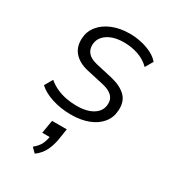

<svg xmlns="http://www.w3.org/2000/svg" viewBox="-185 -600 878 973"><g transform="rotate(30 253.5 -113.0)"><path d="M231 8Q172 8 120.5 -8.5Q69 -25 39 -53L66 -100Q90 -80 117 -68Q144 -56 173.5 -50.5Q203 -45 234 -45Q294 -45 330 -68Q366 -91 368 -131Q370 -160 351.5 -178.5Q333 -197 295 -206L196 -228Q142 -240 113 -272Q84 -304 87 -355Q89 -396 114.5 -428Q140 -460 184.5 -478.5Q229 -497 287 -497Q321 -497 354.5 -489.5Q388 -482 416 -468Q444 -454 461 -433L435 -388Q406 -417 366.5 -430.5Q327 -444 283 -444Q224 -444 187.5 -419.5Q151 -395 149 -354Q148 -326 164.5 -307Q181 -288 219 -279L316 -257Q374 -243 404 -213Q434 -183 430 -131Q428 -89 402.5 -57.5Q377 -26 333 -9Q289 8 231 8ZM172 271 146 245Q173 223 183 201Q193 179 197 151L211 160H152L165 83H251L241 148Q234 187 218.5 217.5Q203 248 172 271Z"/></g></svg>

Font: Nunito Sans 10pt Light
Style: Italic
Weight: 300
Italic angle: -9°
Designer: Vernon Adams
Foundry: Vernon Adams
Version: Version 3.101;gftools[0.9.27]